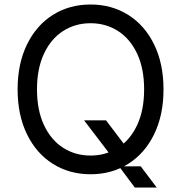

<svg xmlns="http://www.w3.org/2000/svg" viewBox="-20 -757 797 845"><path d="M573.2 68.2 493.6 -38.4 473.7 -65.3 350.1 -227.3H446.7L549 -92.3L511.4 -24.9H599.4L669.7 68.2ZM699.6 -363.6Q699.6 -250.7 658.4 -166.2Q617.2 -81.7 544.4 -35.9Q471.6 9.9 378.6 9.9Q285.5 9.9 212.7 -35.9Q139.9 -81.7 98.7 -166.2Q57.5 -250.7 57.5 -363.6Q57.5 -476.6 98.7 -561.1Q139.9 -645.6 212.7 -691.4Q285.5 -737.2 378.6 -737.2Q471.6 -737.2 544.4 -691.4Q617.2 -645.6 658.4 -561.1Q699.6 -476.6 699.6 -363.6ZM614.3 -363.6Q614.3 -455.3 583.5 -521Q552.6 -586.6 499.1 -620.7Q445.7 -654.8 378.6 -654.8Q311.4 -654.8 258 -620.7Q204.5 -586.6 173.7 -521Q142.8 -455.3 142.8 -363.6Q142.8 -272 173.7 -206.3Q204.5 -140.6 258 -106.5Q311.4 -72.4 378.6 -72.4Q445.7 -72.4 499.1 -106.5Q552.6 -140.6 583.5 -206.3Q614.3 -272 614.3 -363.6Z"/></svg>

Font: Riot Sans
Style: Regular
Weight: 400
Designer: Rasmus Andersson
Foundry: rsms
Version: Version 3.005